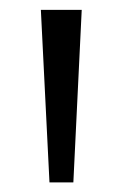

<svg xmlns="http://www.w3.org/2000/svg" viewBox="-20 -828 250 390"><path d="M80.5 -457.5 63 -808H146L129 -457.5Z"/></svg>

Font: Encode Sans Condensed Thin
Style: Regular
Weight: 400
Version: Version 3.002